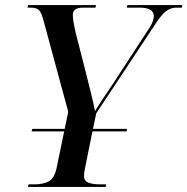

<svg xmlns="http://www.w3.org/2000/svg" viewBox="-20 -734 736 754"><path d="M90 0 92 -10H117Q147 -10 170 -21Q193 -32 202 -73L232 -218H104L107 -228H234L248 -295L151 -653Q143 -683 134 -693.5Q125 -704 100 -704H88L90 -714H357L355 -704H306Q266 -704 266 -676Q266 -654 277 -606L321 -434Q329 -402 337.5 -367.5Q346 -333 353 -298Q368 -322 384.5 -347Q401 -372 421 -401L558 -611Q572 -631 578 -645.5Q584 -660 584 -671Q584 -704 528 -704H478L480 -714H696L694 -704H672Q649 -704 630 -688.5Q611 -673 585 -632L358 -289L345 -228H479L477 -218H343L314 -74Q310 -55 310 -44Q310 -23 327.5 -16.5Q345 -10 374 -10H397L395 0Z"/></svg>

Font: Noto Serif Display SemiCondensed Medium
Style: Italic
Weight: 500
Width: 4
Italic angle: -12°
Designer: Monotype Design Team
Foundry: Monotype Imaging Inc.
Version: Version 2.009